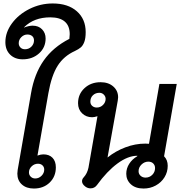

<svg xmlns="http://www.w3.org/2000/svg" viewBox="-20 -1077 1051 1107"><path d="M80 -76Q80 -82 82 -98L159 -540Q178 -651 232 -728Q286 -805 380 -853Q382 -873 382 -880Q382 -928 353.5 -952.5Q325 -977 270 -977Q176 -977 119 -920L118 -918Q147 -929 168 -929Q202 -929 222.5 -908Q243 -887 243 -855Q243 -803 205 -769Q167 -735 111 -735Q66 -735 38.5 -762Q11 -789 11 -834Q11 -891 49 -942.5Q87 -994 150 -1025.5Q213 -1057 284 -1057Q372 -1057 423 -1012Q474 -967 474 -892Q474 -856 466 -835Q458 -814 445.5 -803.5Q433 -793 412 -783Q348 -754 312.5 -698Q277 -642 259 -540L196 -180Q215 -187 230 -187Q264 -187 283 -167Q302 -147 302 -112Q302 -59 266.5 -24.5Q231 10 175 10Q132 10 106 -13.5Q80 -37 80 -76ZM176 -844Q176 -860 165.5 -869Q155 -878 138 -878Q118 -878 103 -863Q88 -848 88 -828Q88 -813 98 -803Q108 -793 124 -793Q146 -793 161 -808Q176 -823 176 -844ZM235 -99Q235 -114 225 -123.5Q215 -133 199 -133Q178 -133 162.5 -118Q147 -103 147 -83Q147 -68 157.5 -58Q168 -48 183 -48Q204 -48 219.5 -63.5Q235 -79 235 -99Z M708 -75Q708 -106 725 -132.5Q742 -159 771 -176L772 -179Q718 -179 657.5 -134.5Q597 -90 539 -10Q525 9 502 9Q485 9 471 -2Q453 -16 453 -32Q453 -45 463 -55Q483 -77 490 -110L542 -407Q524 -401 511 -401Q477 -401 453.5 -423.5Q430 -446 430 -482Q430 -534 467 -568.5Q504 -603 560 -603Q605 -603 633 -578.5Q661 -554 661 -516Q661 -509 659 -497L600 -169Q646 -206 703 -227.5Q760 -249 818 -249L839 -248L899 -593H999L926 -176Q947 -155 947 -121Q947 -85 928.5 -55Q910 -25 878 -7.5Q846 10 808 10Q761 10 734.5 -14.5Q708 -39 708 -75ZM589 -507Q589 -521 578.5 -531.5Q568 -542 553 -542Q531 -542 516 -528Q501 -514 501 -491Q501 -476 511.5 -466.5Q522 -457 538 -457Q559 -457 574 -472Q589 -487 589 -507ZM874 -108Q874 -124 863.5 -134.5Q853 -145 835 -145Q813 -145 796 -128.5Q779 -112 779 -90Q779 -74 790.5 -63.5Q802 -53 819 -53Q842 -53 858 -69Q874 -85 874 -108Z"/></svg>

Font: Niramit Medium
Style: Italic
Weight: 500
Italic angle: -10°
Designer: Katatrad Aksorn Co.,Ltd.
Foundry: Cadson Demak Co.,Ltd.
Version: Version 1.000; ttfautohint (v1.6)